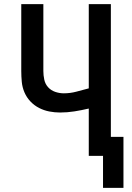

<svg xmlns="http://www.w3.org/2000/svg" viewBox="-20 -755 640 930"><path d="M479 155V0H410V-229Q410 -229 410 -229Q410 -229 409 -229Q375 -221 340.5 -215.5Q306 -210 271 -210Q245 -210 219 -215Q193 -220 169.5 -232Q146 -244 127.5 -263.5Q109 -283 98.5 -307.5Q88 -332 85.5 -358.5Q83 -385 83 -411V-735H190V-411Q190 -390 194.5 -369Q199 -348 213 -332.5Q227 -317 247.5 -310Q268 -303 289 -303Q320 -303 350 -311Q380 -319 410 -327V-735H517V-92H578V155Z"/></svg>

Font: Iosevka Curly SmBdEx
Style: Regular
Weight: 600
Width: 7
Monospace: yes
Designer: Belleve Invis
Foundry: Belleve Invis
Version: Version 11.1.0; ttfautohint (v1.8.3)